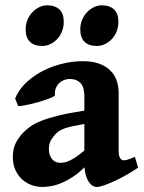

<svg xmlns="http://www.w3.org/2000/svg" viewBox="-20 -704 553 738"><path d="M210.9 -78.1Q218.3 -78.1 227.1 -79.6Q235.8 -81.1 246.8 -86.2Q257.8 -91.3 272 -100.6Q286.1 -109.9 304.2 -125.5V-227.5Q278.3 -223.1 260.5 -219.2Q242.7 -215.3 230.5 -211.2Q218.3 -207 210.2 -202.1Q202.1 -197.3 196.3 -191.4Q183.6 -178.7 175.8 -165Q168 -151.4 168 -131.3Q168 -115.7 172.4 -105.5Q176.8 -95.2 183.1 -89.1Q189.5 -83 197 -80.6Q204.6 -78.1 210.9 -78.1ZM510.7 -59.6Q490.2 -45.4 466.6 -32Q442.9 -18.6 420.7 -8.3Q398.4 2 380.4 8.3Q362.3 14.6 352.5 14.6Q334 14.6 320.8 -5.6Q307.6 -25.9 304.7 -61Q282.7 -39.1 260.5 -24.4Q238.3 -9.8 217.5 -1Q196.8 7.8 177.7 11.2Q158.7 14.6 143.1 14.6Q121.6 14.6 101.3 7.3Q81.1 0 64.9 -14.6Q48.8 -29.3 39.1 -50.8Q29.3 -72.3 29.3 -100.6Q29.3 -132.3 41 -155Q52.7 -177.7 70.8 -195.8Q82.5 -207.5 97.9 -218.5Q113.3 -229.5 139.2 -239.7Q165 -250 204.6 -259.8Q244.1 -269.5 304.2 -278.8V-333Q304.2 -347.7 301.5 -360.1Q298.8 -372.6 292.2 -381.3Q285.6 -390.1 274.4 -395.3Q263.2 -400.4 246.6 -400.4Q236.3 -400.4 225.8 -396.2Q215.3 -392.1 207.3 -384.3Q199.2 -376.5 194.6 -365Q189.9 -353.5 191.4 -338.9Q191.9 -335.9 182.6 -331.3Q173.3 -326.7 158.9 -321.5Q144.5 -316.4 127.2 -311.5Q109.9 -306.6 94 -303Q78.1 -299.3 65.9 -297.4Q53.7 -295.4 49.8 -296.4L38.1 -325.2Q50.3 -356 76.2 -382.1Q102.1 -408.2 137.2 -427.5Q172.4 -446.8 214.1 -457.8Q255.9 -468.8 299.8 -468.8Q335.4 -468.8 361.3 -459.2Q387.2 -449.7 403.8 -433.3Q420.4 -417 428.2 -394.8Q436 -372.6 436 -347.7V-126Q436 -105.5 441.4 -96.7Q446.8 -87.9 455.6 -87.9Q459 -87.9 462.4 -88.4Q465.8 -88.9 470.7 -90.3Q475.6 -91.8 482.2 -94.5Q488.8 -97.2 498.5 -101.1ZM435.1 -620.1Q435.1 -601.1 428.5 -584Q421.9 -566.9 410.4 -554.4Q398.9 -542 383.8 -534.7Q368.7 -527.3 352.1 -527.3Q321.3 -527.3 304.9 -543.5Q288.6 -559.6 288.6 -590.8Q288.6 -610.4 295.4 -627.2Q302.2 -644 314 -656.5Q325.7 -668.9 340.6 -676.3Q355.5 -683.6 371.6 -683.6Q400.9 -683.6 418 -668Q435.1 -652.3 435.1 -620.1ZM225.1 -620.1Q225.1 -601.1 218.5 -584Q211.9 -566.9 200.4 -554.4Q189 -542 173.8 -534.7Q158.7 -527.3 142.1 -527.3Q111.3 -527.3 95 -543.5Q78.6 -559.6 78.6 -590.8Q78.6 -610.4 85.4 -627.2Q92.3 -644 104 -656.5Q115.7 -668.9 130.6 -676.3Q145.5 -683.6 161.6 -683.6Q190.9 -683.6 208 -668Q225.1 -652.3 225.1 -620.1Z"/></svg>

Font: Gentium Book Basic
Style: Bold
Weight: 700
Designer: J. Victor Gaultney and Annie Olsen
Foundry: SIL International
Version: Version 1.102; 2013; Maintenance release